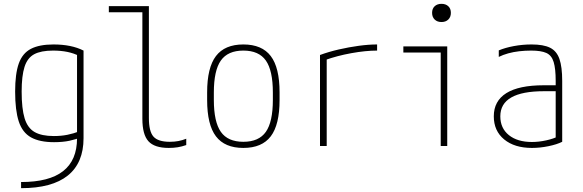

<svg xmlns="http://www.w3.org/2000/svg" viewBox="-20 -762 3040 1002"><path d="M90 188Q237 188 309.5 131Q382 74 382 -40V-494L395 -469Q366 -484 332 -491Q298 -498 257 -498Q194 -498 158.5 -479Q123 -460 108 -413Q93 -366 93 -284Q93 -195 108.5 -144.5Q124 -94 160.5 -73Q197 -52 261 -52Q299 -52 331.5 -58.5Q364 -65 395 -77L406 -47Q378 -35 343 -27.5Q308 -20 262 -20Q187 -20 142 -45Q97 -70 78 -128Q59 -186 59 -284Q59 -377 78 -430.5Q97 -484 141 -507Q185 -530 259 -530Q353 -530 416 -498V-41Q416 88 334 154Q252 220 90 220Z M861 10Q786 10 754.5 -25Q723 -60 723 -142V-698H548V-730H757V-146Q757 -76 781 -49Q805 -22 866 -22Q891 -22 911.5 -26Q932 -30 952 -38V-5Q929 3 907.5 6.5Q886 10 861 10Z M1250 10Q1153 10 1107 -50.5Q1061 -111 1061 -240V-280Q1061 -409 1107 -469.5Q1153 -530 1250 -530Q1347 -530 1393 -469.5Q1439 -409 1439 -280V-240Q1439 -111 1393 -50.5Q1347 10 1250 10ZM1250 -22Q1331 -22 1367.5 -74Q1404 -126 1404 -241V-279Q1404 -394 1367.5 -446Q1331 -498 1250 -498Q1169 -498 1132.5 -446Q1096 -394 1096 -279V-241Q1096 -126 1132.5 -74Q1169 -22 1250 -22Z M1650 -475Q1696 -492 1748.5 -504Q1801 -516 1852.5 -523Q1904 -530 1948 -530V-498Q1888 -498 1813.5 -484.5Q1739 -471 1675 -448L1685 -466V0H1650Z M2280 0V-488H2085V-520H2314V0ZM2284 -647Q2262 -647 2248.5 -660Q2235 -673 2235 -695Q2235 -717 2248.5 -729.5Q2262 -742 2284 -742Q2306 -742 2319.5 -729.5Q2333 -717 2333 -695Q2333 -673 2319.5 -660Q2306 -647 2284 -647Z M2756 10Q2665 10 2611 -34.5Q2557 -79 2557 -155Q2557 -235 2622.5 -276Q2688 -317 2818 -317H2897V-286H2819Q2591 -286 2591 -155Q2591 -93 2635.5 -57Q2680 -21 2756 -21Q2792 -21 2830.5 -29.5Q2869 -38 2894 -51L2880 -26V-340Q2880 -403 2869.5 -438Q2859 -473 2831.5 -485.5Q2804 -498 2752 -498Q2720 -498 2689.5 -494.5Q2659 -491 2632 -483.5Q2605 -476 2583 -465V-499Q2616 -513 2661.5 -521.5Q2707 -530 2754 -530Q2816 -530 2850.5 -513Q2885 -496 2899.5 -454.5Q2914 -413 2914 -340V-22Q2886 -8 2842 1Q2798 10 2756 10Z"/></svg>

Font: M PLUS 1 Code ExtraLight
Style: Regular
Weight: 250
Designer: Coji Morishita
Foundry: UNDERFOREST DESIGN
Version: Version 1.002